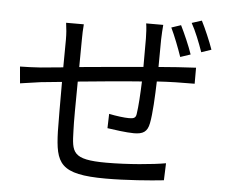

<svg xmlns="http://www.w3.org/2000/svg" viewBox="-54 -818 1064 907"><g transform="rotate(5 478.0 -364.5)"><path d="M828 -592C815 -631 789 -690 771 -726L726 -711C744 -674 766 -617 780 -576ZM606 -720C609 -704 611 -670 611 -649V-514C511 -506 401 -495 309 -487L310 -614C310 -642 311 -668 313 -690H229C233 -662 235 -639 235 -611L234 -479C189 -475 152 -471 128 -469C94 -467 58 -465 30 -465L37 -386C63 -390 104 -396 134 -400L234 -410C234 -315 234 -215 235 -175C240 -24 261 27 480 27C576 27 691 18 754 11L757 -70C696 -59 578 -48 476 -48C312 -48 311 -83 308 -185C306 -222 307 -320 308 -418C402 -427 512 -438 610 -445C608 -386 604 -323 599 -292C597 -271 587 -267 564 -267C542 -267 502 -272 469 -279L467 -211C493 -207 558 -198 593 -198C636 -198 657 -210 665 -252C674 -296 678 -381 680 -451C740 -455 799 -456 859 -456V-532C800 -529 741 -525 682 -520C682 -561 683 -609 683 -651C684 -672 685 -705 687 -720ZM820 -741C840 -706 862 -650 877 -607L924 -623C910 -663 885 -721 867 -756Z"/></g></svg>

Font: Kinto Sans
Style: Regular
Weight: 400
Designer: Authors: Ryoko NISHIZUKA  (kana & ideographs); Paul D. Hunt (Latin, Greek & Cyrillic); Wenlong ZHANG  (bopomofo); Sandol
Foundry: Adobe Systems Incorporated, ookami Inc.
Version: Version 0.001